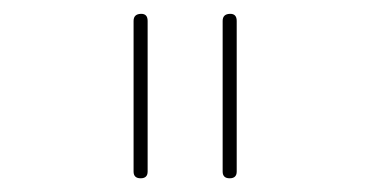

<svg xmlns="http://www.w3.org/2000/svg" viewBox="-20 -800 540 280"><path d="M304.7 -549.8V-769.5Q304.7 -779.3 314.9 -779.8Q325.2 -780.3 325.2 -769.5V-549.8Q325.2 -540 314.9 -540Q304.7 -540 304.7 -549.8ZM174.8 -549.8V-769.5Q174.8 -779.3 185.1 -779.8Q195.3 -780.3 195.3 -769.5V-549.8Q195.3 -540 185.1 -540Q174.8 -540 174.8 -549.8Z"/></svg>

Font: Rounded-X Mgen+ 2m thin
Style: Regular
Weight: 100
Designer: [Source Han Sans]
Ryoko NISHIZUKA  (kana & ideographs); Paul D. Hunt (Latin, Greek & Cyrillic); Wenlong ZHANG  (bopomofo
Version: Version 1.059.20150602